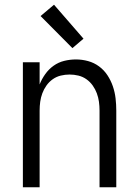

<svg xmlns="http://www.w3.org/2000/svg" viewBox="-20 -794 590 814"><path d="M77 0V-530H148V-436Q157 -459 172 -480Q187 -501 207.5 -515.5Q228 -530 252.5 -536Q277 -542 302 -542Q328 -542 353.5 -535Q379 -528 400 -512.5Q421 -497 435.5 -475Q450 -453 458.5 -428Q467 -403 470 -377Q473 -351 473 -325V0H402V-325Q402 -344 399.5 -362.5Q397 -381 390.5 -398.5Q384 -416 373 -431.5Q362 -447 346.5 -458Q331 -469 312.5 -473.5Q294 -478 275 -478Q256 -478 237.5 -473.5Q219 -469 203.5 -458Q188 -447 177 -431.5Q166 -416 159.5 -398.5Q153 -381 150.5 -362.5Q148 -344 148 -325V0ZM287 -590 152 -726 209 -774 334 -630Z"/></svg>

Font: Lode
Style: Regular
Weight: 400
Monospace: yes
Designer: Belleve Invis
Foundry: Belleve Invis
Version: Version 29.2.0; ttfautohint (v1.8.3)